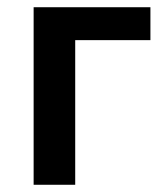

<svg xmlns="http://www.w3.org/2000/svg" viewBox="-20 -511 462 531"><path d="M73 0H188V-400H396V-491H73Z"/></svg>

Font: DAIFUKU Sans Semibold
Style: Regular
Weight: 600
Designer: Original font ‘Source Sans 3’ : Paul D. Hunt
Foundry: Daifuku
Version: Version 1.000